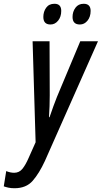

<svg xmlns="http://www.w3.org/2000/svg" viewBox="-109 -758 540 1019"><path d="M-32 241Q-50 241 -64 238Q-78 235 -89 231L-76 150Q-54 159 -34 159Q-7 159 10 138Q27 117 43 80L80 -3L64 -539H154L155 -253Q155 -225 154 -195Q153 -165 151 -136H154Q164 -166 174.5 -194.5Q185 -223 193 -243L317 -539H411L129 97Q99 162 64.5 201.5Q30 241 -32 241ZM315 -628Q276 -628 276 -668Q276 -696 291.5 -717Q307 -738 335 -738Q372 -738 372 -700Q372 -669 355.5 -648.5Q339 -628 315 -628ZM159 -628Q121 -628 121 -668Q121 -696 136 -717Q151 -738 180 -738Q216 -738 216 -700Q216 -669 199.5 -648.5Q183 -628 159 -628Z"/></svg>

Font: Noto Sans ExtraCondensed Medium
Style: Italic
Weight: 500
Width: 2
Italic angle: -12°
Designer: Monotype Design Team
Foundry: Monotype Imaging Inc.
Version: Version 2.013; ttfautohint (v1.8.4.7-5d5b)